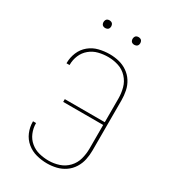

<svg xmlns="http://www.w3.org/2000/svg" viewBox="-220 -1026 1016 1144"><g transform="rotate(30 288.0 -454.5)"><path d="M291 8Q323 8 354.5 0.5Q386 -7 413 -25.5Q440 -44 457.5 -72Q475 -100 481.5 -131.5Q488 -163 488 -195V-540Q488 -572 481.5 -604Q475 -636 457.5 -663.5Q440 -691 413 -709.5Q386 -728 354.5 -735.5Q323 -743 291 -743Q254 -743 217.5 -734Q181 -725 152 -701Q123 -677 108.5 -642Q94 -607 94 -570V-567H115V-570Q115 -603 128 -634Q141 -665 167 -686.5Q193 -708 225.5 -716Q258 -724 291 -724Q327 -724 362 -713Q397 -702 422.5 -674.5Q448 -647 457.5 -611.5Q467 -576 467 -540V-377H192V-358H467V-195Q467 -159 457.5 -123.5Q448 -88 422.5 -61Q397 -34 362 -22.5Q327 -11 291 -11Q258 -11 225.5 -19Q193 -27 167 -48.5Q141 -70 128 -101.5Q115 -133 115 -166V-168H94V-165Q94 -128 108.5 -93.5Q123 -59 152 -35Q181 -11 217.5 -1.5Q254 8 291 8ZM388 -864Q395 -864 402 -867Q409 -870 412 -876.5Q415 -883 415 -890Q415 -897 412 -904Q409 -911 402 -914Q395 -917 388 -917Q381 -917 374.5 -914Q368 -911 365 -904Q362 -897 362 -890Q362 -883 365 -876.5Q368 -870 374.5 -867Q381 -864 388 -864ZM188 -864Q195 -864 202 -867Q209 -870 212 -876.5Q215 -883 215 -890Q215 -897 212 -904Q209 -911 202 -914Q195 -917 188 -917Q181 -917 174.5 -914Q168 -911 165 -904Q162 -897 162 -890Q162 -883 165 -876.5Q168 -870 174.5 -867Q181 -864 188 -864Z"/></g></svg>

Font: Iosevka Sparkle Thin
Style: Regular
Weight: 100
Designer: Belleve Invis
Foundry: Belleve Invis
Version: Version 4.5.0; ttfautohint (v1.8.3)